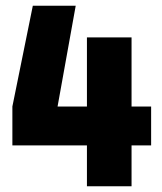

<svg xmlns="http://www.w3.org/2000/svg" viewBox="-20 -647 562 667"><path d="M505 -142H437V0H282V-142H23V-277L94 -627H243L180 -277H282L282 -517H437V-277H505Z"/></svg>

Font: Blinker
Style: Regular
Weight: 400
Designer: Juergen Huber
Foundry: supertype
Version: 1.017